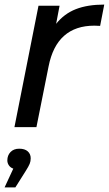

<svg xmlns="http://www.w3.org/2000/svg" viewBox="-24 -555 475 838"><path d="M431 -535 413 -442Q404 -443 388 -443Q223 -443 188 -265L135 0H39L144 -530H236L221 -451Q256 -495 307 -515Q358 -535 431 -535ZM110 136Q110 149 105.5 160Q101 171 89 190L43 263H-4L34 181Q22 177 15 167Q8 157 8 145Q8 123 22 108.5Q36 94 60 94Q84 94 97 105.5Q110 117 110 136Z"/></svg>

Font: Idrija
Style: Italic
Weight: 500
Italic angle: -11.3°
Designer: Julieta Ulanovsky
Foundry: Julieta Ulanovsky
Version: Version 7.200